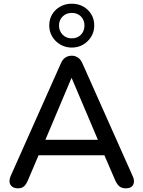

<svg xmlns="http://www.w3.org/2000/svg" viewBox="-20 -1014 776 1041"><path d="M78 7Q58 7 46 -2Q34 -11 32 -26Q30 -41 38 -60L309 -668Q319 -692 334.5 -702Q350 -712 369 -712Q387 -712 402.5 -702Q418 -692 428 -668L699 -60Q708 -41 706 -25.5Q704 -10 693 -1.5Q682 7 662 7Q640 7 627 -4Q614 -15 604 -38L534 -200L581 -172H155L201 -200L132 -38Q122 -14 110 -3.5Q98 7 78 7ZM367 -590 216 -232 191 -256H544L521 -232L369 -590ZM369 -756Q335 -756 307 -772.5Q279 -789 263 -816Q247 -843 247 -876Q247 -910 263 -936.5Q279 -963 307 -978.5Q335 -994 369 -994Q404 -994 431.5 -978.5Q459 -963 475 -936.5Q491 -910 491 -876Q491 -843 475 -816Q459 -789 431.5 -772.5Q404 -756 369 -756ZM369 -806Q400 -806 419 -826Q438 -846 438 -876Q438 -905 419 -924.5Q400 -944 369 -944Q339 -944 319.5 -924.5Q300 -905 300 -876Q300 -846 319.5 -826Q339 -806 369 -806Z"/></svg>

Font: Nunito ExtraLight SemiBold
Style: Regular
Weight: 600
Version: Version 3.602